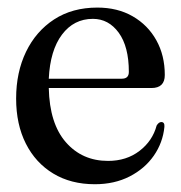

<svg xmlns="http://www.w3.org/2000/svg" viewBox="-20 -464 465 494"><path d="M404 -271Q404 -237.5 369.5 -237.5H105.5Q107.5 -146 149.5 -98Q191.5 -50 258 -50Q305.5 -50 339 -75.8Q372.5 -101.5 383 -141Q388.5 -150 395 -150Q404 -150 403 -137.5Q399 -97 375.8 -63.5Q352.5 -30 313.5 -10Q274.5 10 224 10Q162.5 10 117 -17.5Q71.5 -45 46.5 -94.5Q21.5 -144 21.5 -210.5Q21.5 -278 47 -330.8Q72.5 -383.5 119.2 -414Q166 -444.5 230.5 -444.5Q282.5 -444.5 321.5 -422Q360.5 -399.5 382.2 -360.5Q404 -321.5 404 -271ZM219 -415.5Q170 -415.5 139.5 -375Q109 -334.5 105.5 -261.5H293.5Q311.5 -261.5 311.5 -279Q311.5 -344 285.5 -379.8Q259.5 -415.5 219 -415.5Z"/></svg>

Font: Fraunces 144pt S050
Style: Regular
Weight: 400
Version: Version 1.000; ttfautohint (v1.8.3)